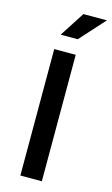

<svg xmlns="http://www.w3.org/2000/svg" viewBox="-127 -876 539 924"><g transform="rotate(15 142.5 -414.5)"><path d="M183 -630V0H76V-630ZM173 -705H88L168 -829H285Z"/></g></svg>

Font: Mukta Malar Medium
Style: Regular
Weight: 500
Designer: Aadarsh Rajan, Girish Dalvi, Yashodeep Gholap
Foundry: Ek Type
Version: Version 2.538;PS 1.000;hotconv 16.6.51;makeotf.lib2.5.65220;